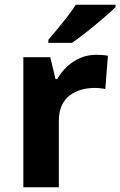

<svg xmlns="http://www.w3.org/2000/svg" viewBox="-20 -786 505 806"><path d="M383 -556Q394 -556 409 -555Q424 -554 433 -552L422 -412Q415 -414 401.5 -415.5Q388 -417 378 -417Q349 -417 322 -409.5Q295 -402 273.5 -386Q252 -370 239.5 -343.5Q227 -317 227 -278V0H78V-546H191L213 -454H220Q236 -482 260 -505Q284 -528 315.5 -542Q347 -556 383 -556ZM465 -756Q451 -742 428 -722Q405 -702 378.5 -680Q352 -658 326.5 -638.5Q301 -619 282 -606H183V-619Q199 -638 220.5 -663.5Q242 -689 263 -716.5Q284 -744 298 -766H465Z"/></svg>

Font: Noto Sans Armenian
Style: Bold
Weight: 700
Version: Version 2.007